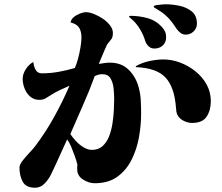

<svg xmlns="http://www.w3.org/2000/svg" viewBox="-20 -830 1040 898"><path d="M514 -367Q514 -387 511.5 -414.5Q509 -442 497.5 -462.5Q486 -483 458 -483Q449 -483 440 -480.5Q431 -478 423 -474Q398 -405 368 -338Q338 -271 309 -203Q319 -188 335 -170.5Q351 -153 371 -141Q391 -129 410 -129Q440 -129 459.5 -146.5Q479 -164 490 -192Q501 -220 506 -252.5Q511 -285 512.5 -315.5Q514 -346 514 -367ZM640 -297Q640 -245 630 -188.5Q620 -132 595.5 -83Q571 -34 529 -3.5Q487 27 423 27Q395 27 368 9.5Q341 -8 341 -39Q341 -44 341 -49.5Q341 -55 342 -60Q338 -77 330 -99.5Q322 -122 313 -143.5Q304 -165 294 -178Q275 -137 256.5 -95.5Q238 -54 218 -13Q208 8 189 28Q170 48 144 48Q101 48 86 19.5Q71 -9 71 -46Q71 -60 86 -79Q101 -98 118.5 -116.5Q136 -135 145 -147Q194 -212 233.5 -283.5Q273 -355 305 -429Q283 -419 261 -409Q239 -399 219 -386Q206 -378 194 -370.5Q182 -363 164 -363Q139 -363 121.5 -378Q104 -393 95 -416Q86 -439 86 -461Q86 -484 101 -507Q116 -530 136 -540Q137 -522 146 -504.5Q155 -487 176 -487Q215 -487 254 -494Q293 -501 330 -512Q338 -529 345 -555.5Q352 -582 356.5 -609Q361 -636 361 -654Q361 -683 350 -700.5Q339 -718 310 -725Q312 -739 324.5 -749.5Q337 -760 353.5 -766.5Q370 -773 382 -773Q398 -773 419.5 -764.5Q441 -756 461 -742.5Q481 -729 494.5 -711.5Q508 -694 508 -676Q508 -655 500 -646Q492 -637 481 -622Q479 -619 470.5 -599Q462 -579 453.5 -558.5Q445 -538 442 -531Q455 -533 468 -535Q481 -537 494 -537Q548 -537 582 -503.5Q616 -470 629 -420Q637 -391 638.5 -359Q640 -327 640 -297ZM966 -357Q966 -314 946.5 -284.5Q927 -255 878 -255Q855 -255 832.5 -268.5Q810 -282 805 -307Q804 -312 804 -317Q804 -322 803 -327Q796 -422 754.5 -467Q713 -512 616 -516L615 -520Q641 -536 677 -544Q713 -552 744 -552Q783 -552 822 -537.5Q861 -523 894 -496.5Q927 -470 946.5 -434.5Q966 -399 966 -357ZM757 -657Q757 -632 741.5 -617.5Q726 -603 702 -603Q686 -603 675 -613.5Q664 -624 659 -639Q652 -664 636.5 -690.5Q621 -717 602 -735Q598 -739 594.5 -741.5Q591 -744 587 -748Q584 -748 584 -752Q584 -756 590 -756Q631 -756 670.5 -745Q710 -734 738 -703Q747 -693 752 -682Q757 -671 757 -657ZM901 -719Q901 -698 885.5 -683Q870 -668 849 -668Q835 -668 824.5 -676Q814 -684 806 -695Q795 -712 783 -728Q771 -744 756 -757Q744 -768 731 -776.5Q718 -785 704 -793Q699 -796 699 -800Q699 -804 711.5 -806Q724 -808 737.5 -809Q751 -810 755 -810Q785 -810 819 -803Q853 -796 877 -776.5Q901 -757 901 -719Z"/></svg>

Font: Kaisei Tokumin ExtraBold
Style: Regular
Weight: 800
Designer: Font-Kai, 金井和夫
Foundry: KAZUO KANAI
Version: Version 5.003